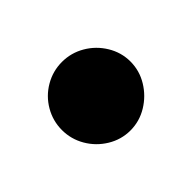

<svg xmlns="http://www.w3.org/2000/svg" viewBox="-49 -479 198 198"><g transform="rotate(45 50.0 -380.0)"><path d="M0.3 -380Q0.3 -366.7 7 -355.2Q13.7 -343.7 25.2 -337Q36.7 -330.3 50 -330.3Q63.3 -330.3 74.8 -337Q86.3 -343.7 93.3 -355.2Q100.3 -366.7 100.3 -380Q100.3 -393.3 93.3 -404.8Q86.3 -416.3 74.8 -423.3Q63.3 -430.3 50 -430.3Q36.7 -430.3 25.2 -423.3Q13.7 -416.3 7 -404.8Q0.3 -393.3 0.3 -380Z"/></g></svg>

Font: Linefont Thin
Style: Regular
Weight: 100
Monospace: yes
Version: Version 3.002;gftools[0.9.33]